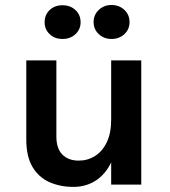

<svg xmlns="http://www.w3.org/2000/svg" viewBox="-20 -724 667 753"><path d="M416 -487H534V0H416ZM83.1 -487H201.1V-189Q201.1 -141.7 224.5 -117.9Q247.9 -94.1 289 -94.1Q324 -94.1 352.8 -112.3Q381.7 -130.4 398.8 -166.2Q416 -202 416 -255H447.9Q447.9 -166 425 -107.4Q402.2 -48.8 361.6 -19.9Q321.1 9 268 9Q216.2 9 174.2 -9.5Q132.2 -28.1 107.7 -68.9Q83.1 -109.8 83.1 -177ZM417 -571.2Q387.9 -571.2 367.5 -590.1Q347.1 -609 347.1 -637.5Q347.1 -666.1 367.5 -685.2Q387.9 -704.4 417 -704.4Q447.7 -704.4 467.9 -685.2Q488 -666.1 488 -637.5Q488 -609 467.9 -590.1Q447.7 -571.2 417 -571.2ZM225.1 -571.2Q194.3 -571.2 174.7 -590.1Q155 -609 155 -636.5Q155 -665.9 174.7 -684.6Q194.3 -703.4 225.1 -703.4Q255.9 -703.4 276 -684.6Q296.1 -665.9 296.1 -636.5Q296.1 -609 276 -590.1Q255.9 -571.2 225.1 -571.2Z"/></svg>

Font: Karla
Style: Regular
Weight: 400
Designer: Jonathan Pinhorn
Version: Version 2.004;gftools[0.9.33]